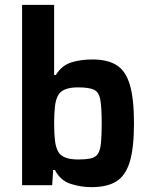

<svg xmlns="http://www.w3.org/2000/svg" viewBox="-20 -763 625 791"><path d="M357 8Q313 8 271 -5.5Q229 -19 206 -63H199L195 0H71V-743H203V-454H210Q234 -493 272.5 -505.5Q311 -518 361 -518Q423 -518 460.5 -494.5Q498 -471 515 -413.5Q532 -356 532 -255Q532 -153 514.5 -96Q497 -39 459 -15.5Q421 8 357 8ZM301 -106Q334 -106 354 -110.5Q374 -115 383.5 -129.5Q393 -144 396 -174Q399 -204 399 -255Q399 -322 393 -353.5Q387 -385 366 -394Q345 -403 301 -403Q240 -403 221 -373Q210 -355 206.5 -325.5Q203 -296 203 -255Q203 -214 206.5 -184Q210 -154 221 -136Q240 -106 301 -106Z"/></svg>

Font: Saira SemiBold
Style: Regular
Weight: 600
Designer: Hector Gatti with collaboration of the Omnibus-Type team
Foundry: Omnibus-Type
Version: Version 1.100; ttfautohint (v1.8.3)